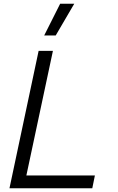

<svg xmlns="http://www.w3.org/2000/svg" viewBox="-20 -1014 635 1034"><path d="M280 -823H218L304 -994H380ZM31 0 188 -740H265L122 -69H491L477 0Z"/></svg>

Font: Be Vietnam Pro Light
Style: Italic
Weight: 300
Italic angle: -12°
Designer: Lam Bao, Tony Le, Vietanh Nguyen
Foundry: Yellow Type Foundry
Version: Version 1.002; ttfautohint (v1.8.3)